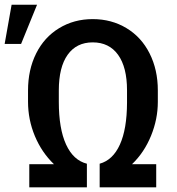

<svg xmlns="http://www.w3.org/2000/svg" viewBox="-58 -802 757 822"><path d="M368.7 -101.1V0H610.8V-99.1H507.3Q559.6 -149.4 588.6 -220.7Q617.7 -292 617.7 -365.7V-415Q617.7 -503.4 582.5 -573.2Q547.4 -643.1 483.4 -681.6Q419.4 -720.2 338.9 -720.2Q258.8 -720.2 195.1 -681.4Q131.3 -642.6 96.7 -573Q62 -503.4 62 -414.6V-366.7Q62 -289.6 91.3 -219.5Q120.6 -149.4 172.9 -99.1H67.4V0H314V-101.1Q255.9 -115.7 224.9 -183.3Q193.8 -251 193.8 -365.7V-414.6Q193.8 -514.6 231.7 -567.6Q269.5 -620.6 338.9 -620.6Q409.2 -620.6 447.5 -567.4Q485.8 -514.2 485.8 -415.5V-362.3Q485.4 -249.5 455.3 -183.1Q425.3 -116.7 368.7 -101.1ZM-8.3 -781.7 -38.1 -613.8H32.2L100.6 -781.7Z"/></svg>

Font: FAU Chimera Medium
Style: Regular
Weight: 500
Version: Version 1.002;hotconv 1.0.117;makeotfexe 2.5.65602